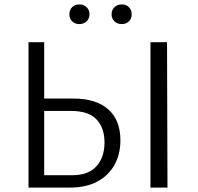

<svg xmlns="http://www.w3.org/2000/svg" viewBox="-20 -849 894 869"><path d="M109 0V-658H180V-56H308Q380 -56 416.5 -96.5Q453 -137 453 -204Q453 -270 417 -308.5Q381 -347 300 -347H155V-403H312Q415 -403 470 -354Q525 -305 525 -214Q525 -151 498 -102.5Q471 -54 420 -27Q369 0 297 0ZM661 0V-658H736L738 0ZM339 -740Q319 -740 306.5 -752.5Q294 -765 294 -784Q294 -804 306.5 -816.5Q319 -829 339 -829Q359 -829 372 -816.5Q385 -804 385 -784Q385 -765 372 -752.5Q359 -740 339 -740ZM531 -740Q511 -740 498 -752.5Q485 -765 485 -784Q485 -804 498 -816.5Q511 -829 531 -829Q551 -829 563.5 -816.5Q576 -804 576 -784Q576 -765 563.5 -752.5Q551 -740 531 -740Z"/></svg>

Font: Ysabeau Office
Style: Regular
Weight: 400
Designer: Christian Thalmann (Catharsis Fonts)
Version: Version 2.001;gftools[0.9.30]; featfreeze: tnum,lnum,ss02